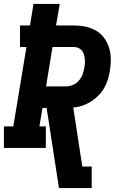

<svg xmlns="http://www.w3.org/2000/svg" viewBox="-21 -755 641 980"><path d="M280 205 217 -204H196L180 -110H213V0H-1V-110H47L114 -515H81V-625H132L150 -735H284L265 -625H356Q386 -625 415 -619Q444 -613 468.5 -599Q493 -585 510 -562Q527 -539 535.5 -512Q544 -485 544.5 -454.5Q545 -424 540 -394Q536 -372 529.5 -349.5Q523 -327 510.5 -305.5Q498 -284 480.5 -266.5Q463 -249 442.5 -236Q422 -223 399 -215.5Q376 -208 353 -206L399 95H447V205ZM316 -314Q334 -314 351.5 -321.5Q369 -329 381.5 -343.5Q394 -358 400.5 -376Q407 -394 410 -411Q412 -423 412.5 -434.5Q413 -446 411.5 -457.5Q410 -469 406.5 -479.5Q403 -490 396 -498Q389 -506 378.5 -510.5Q368 -515 356 -515H247L214 -314Z"/></svg>

Font: Iosevka Slab XBdExObl
Style: Regular
Weight: 800
Width: 7
Italic angle: -9°
Monospace: yes
Designer: Belleve Invis
Foundry: Belleve Invis
Version: Version 11.1.0; ttfautohint (v1.8.3)